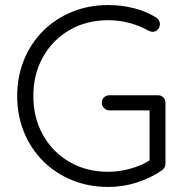

<svg xmlns="http://www.w3.org/2000/svg" viewBox="-20 -730 735 760"><path d="M408 10Q331 10 265 -17Q199 -44 150.5 -92.5Q102 -141 75 -207Q48 -273 48 -350Q48 -427 75 -493Q102 -559 150.5 -607.5Q199 -656 265 -683Q331 -710 408 -710Q461 -710 510.5 -697.5Q560 -685 599 -660Q606 -655 609.5 -648.5Q613 -642 613 -635Q613 -621 604 -612.5Q595 -604 585 -604Q580 -604 575.5 -605.5Q571 -607 567 -609Q533 -628 493 -639Q453 -650 408 -650Q322 -650 255 -611Q188 -572 150 -504Q112 -436 112 -350Q112 -264 150 -196Q188 -128 255 -89Q322 -50 408 -50Q453 -50 498.5 -63Q544 -76 577 -98L572 -77V-307L587 -293H414Q401 -293 392 -302Q383 -311 383 -323Q383 -337 392 -345Q401 -353 414 -353H605Q618 -353 626.5 -344.5Q635 -336 635 -323V-82Q635 -74 631 -67Q627 -60 620 -55Q576 -25 521.5 -7.5Q467 10 408 10Z"/></svg>

Font: Quicksand Light
Style: Regular
Weight: 400
Version: Version 3.004